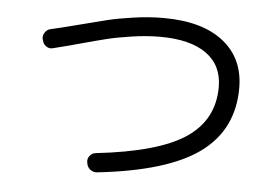

<svg xmlns="http://www.w3.org/2000/svg" viewBox="-47 -714 1095 759"><g transform="rotate(5 500.0 -334.5)"><path d="M105.5 -519.5 103.5 -525.4Q100.6 -539.1 108.9 -551.8Q117.2 -564.5 130.9 -567.4Q170.9 -576.2 245.1 -595.7Q312.5 -613.3 352.5 -623Q392.6 -632.8 453.6 -641.6Q514.6 -650.4 572.3 -650.4Q726.6 -650.4 810.5 -584Q894.5 -517.6 894.5 -400.4Q894.5 -235.4 767.6 -142.6Q640.6 -49.8 362.3 -19.5Q347.7 -18.6 335.9 -27.8Q324.2 -37.1 322.3 -51.8L321.3 -56.6Q319.3 -70.3 328.1 -81.5Q336.9 -92.8 350.6 -94.7Q596.7 -122.1 705.1 -194.3Q813.5 -266.6 813.5 -397.5Q813.5 -483.4 749.5 -529.3Q685.5 -575.2 565.4 -575.2Q511.7 -575.2 453.1 -566.4Q394.5 -557.6 356.9 -548.3Q319.3 -539.1 254.9 -521.5Q210 -508.8 146.5 -493.2Q132.8 -489.3 120.6 -497.6Q108.4 -505.9 105.5 -519.5Z"/></g></svg>

Font: Rounded-L Mgen+ 2m regular
Style: Regular
Weight: 400
Designer: [Source Han Sans]
Ryoko NISHIZUKA  (kana & ideographs); Paul D. Hunt (Latin, Greek & Cyrillic); Wenlong ZHANG  (bopomofo
Version: Version 1.059.20150602